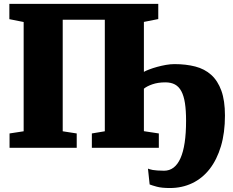

<svg xmlns="http://www.w3.org/2000/svg" viewBox="-20 -763 1204 991"><path d="M29.3 -74.2 102.1 -85.4V-649.4L28.3 -664.1V-743.2H796.9V-664.6L722.7 -649.9V-392.1Q731.9 -397.5 750.2 -404.5Q768.6 -411.6 790.8 -417.7Q813 -423.8 836.4 -428Q859.9 -432.1 880.4 -432.1Q939.5 -432.1 987.8 -419.7Q1036.1 -407.2 1070.1 -376.7Q1104 -346.2 1122.6 -294.9Q1141.1 -243.7 1141.1 -166.5Q1141.1 -77.6 1120.4 -8.3Q1099.6 61 1062.3 109.1Q1024.9 157.2 972.4 182.4Q919.9 207.5 856.9 207.5Q814.9 207.5 789.6 200.7Q764.2 193.8 752.4 189L743.7 107.4Q748 108.9 753.7 110.8Q759.3 112.8 768.6 114.3Q777.8 115.7 792 116.9Q806.2 118.2 826.7 118.2Q882.8 118.2 911.6 53.5Q940.4 -11.2 940.4 -139.2Q940.4 -192.9 934.6 -230.7Q928.7 -268.6 916 -292.2Q903.3 -315.9 883.1 -326.9Q862.8 -337.9 833.5 -337.9Q795.4 -337.9 766.6 -327.9Q737.8 -317.9 722.7 -305.2V-85.9L799.8 -74.2V0H454.1V-74.2L521 -85.4V-661.1H303.7V-85.4L376 -74.2V0H29.3Z"/></svg>

Font: Merriweather UltraBold
Style: Regular
Weight: 900
Designer: Eben Sorkin ( sorkintype@gmail.com )
Foundry: Eben Sorkin
Version: Version 1.570; ttfautohint (v1.3) -l 8 -r 32 -G 0 -x 0 -H 60